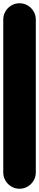

<svg xmlns="http://www.w3.org/2000/svg" viewBox="-20 -1160 240 1180"><path d="M0 -100H200V-1040H0ZM100 -200Q73 -200 50 -186.5Q27 -173 13.5 -150Q0 -127 0 -100Q0 -73 13.5 -50Q27 -27 50 -13.5Q73 0 100 0Q127 0 150 -13.5Q173 -27 186.5 -50Q200 -73 200 -100Q200 -127 186.5 -150Q173 -173 150 -186.5Q127 -200 100 -200ZM100 -1140Q73 -1140 50 -1126.5Q27 -1113 13.5 -1090Q0 -1067 0 -1040Q0 -1013 13.5 -990Q27 -967 50 -953.5Q73 -940 100 -940Q127 -940 150 -953.5Q173 -967 186.5 -990Q200 -1013 200 -1040Q200 -1067 186.5 -1090Q173 -1113 150 -1126.5Q127 -1140 100 -1140Z"/></svg>

Font: Wavefont ExtraBold
Style: Regular
Weight: 800
Monospace: yes
Version: Version 3.005;gftools[0.9.33]